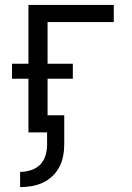

<svg xmlns="http://www.w3.org/2000/svg" viewBox="-20 -540 540 783"><path d="M62 223V161Q84 161 106 154Q128 147 143.5 131.5Q159 116 165.5 94Q172 72 172 50V0H96V-219H29V-280H96V-520H444V-450H174V-280H277V-219H174V-70H242V50Q242 73 237.5 96.5Q233 120 222 141Q211 162 193.5 178.5Q176 195 154.5 205Q133 215 109.5 219Q86 223 62 223Z"/></svg>

Font: Iosevka Term Curly
Style: Regular
Weight: 400
Designer: Belleve Invis
Foundry: Belleve Invis
Version: Version 32.3.0